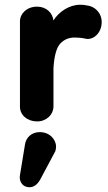

<svg xmlns="http://www.w3.org/2000/svg" viewBox="-20 -500 456 808"><path d="M136 11C175 11 205 -17 205 -53V-213C208 -265 218 -300 234 -317C250 -334 270 -342 294 -342C308 -342 322 -341 336 -338C341 -337 345 -336 350 -336C377 -336 408 -363 408 -408C408 -440 386 -467 357 -475C344 -478 331 -480 317 -480C272 -480 228 -451 205 -414C201 -446 175 -472 136 -472C93 -472 64 -443 64 -410V-51C64 -15 96 11 136 11ZM213 136C215 129 216 123 216 117C216 90 192 56 147 56C114 56 89 78 85 109L64 237C64 240 63 243 63 246C63 266 76 288 104 288C122 288 137 277 149 256Z"/></svg>

Font: Dongle
Style: Bold
Weight: 700
Designer: Yanghee Ryu
Foundry: Yanghee Ryu
Version: Version 2.000